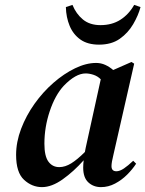

<svg xmlns="http://www.w3.org/2000/svg" viewBox="-20 -753 596 787"><path d="M152 14Q111 14 78.5 -16Q46 -46 46 -118Q46 -171 66.5 -225Q87 -279 121.5 -327.5Q156 -376 199 -413.5Q242 -451 287.5 -473Q333 -495 374 -495Q394 -495 411.5 -487Q429 -479 444 -466L519 -499L530 -492L445 -119Q437 -87 437 -72Q437 -51 457 -51Q471 -51 488 -62.5Q505 -74 526 -94L538 -82Q523 -59 501 -37Q479 -15 451.5 -0.5Q424 14 394 14Q363 14 342 -5.5Q321 -25 321 -66Q321 -80 323 -96Q282 -50 237 -18Q192 14 152 14ZM162 -164Q162 -113 178.5 -90.5Q195 -68 223 -68Q247 -68 272 -83.5Q297 -99 328 -130Q329 -136 331 -146L393 -428Q380 -441 363 -446.5Q346 -452 331 -452Q290 -452 241 -401Q206 -363 184 -297.5Q162 -232 162 -164ZM386 -570Q339 -570 309.5 -591Q280 -612 265.5 -647Q251 -682 250 -724L277 -733Q292 -696 320 -673Q348 -650 392 -650Q439 -650 473.5 -672Q508 -694 530 -733L556 -724Q547 -690 526 -654Q505 -618 471 -594Q437 -570 386 -570Z"/></svg>

Font: DM Serif Text
Style: Italic
Weight: 400
Italic angle: -12°
Designer: Colophon Foundry, Frank Grießhammer
Foundry: Colophon Foundry
Version: Version 5.100; ttfautohint (v1.8.2)